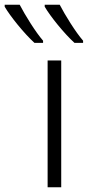

<svg xmlns="http://www.w3.org/2000/svg" viewBox="-112 -786 369 806"><path d="M75.7 -766.1V-757.8C99.1 -717.3 158.2 -644.5 200.7 -606H236.8V-615.2C205.1 -651.4 160.6 -723.6 138.7 -766.1ZM-92.3 -766.1V-757.8C-68.8 -717.3 -9.8 -644.5 32.7 -606H68.8V-615.2C37.1 -651.4 -7.3 -723.6 -29.3 -766.1ZM145 -532.2H87.9V0H145Z"/></svg>

Font: Noto Reveo Sans
Style: Regular
Weight: 300
Designer: Monotype Design Team
Foundry: Monotype Imaging Inc.
Version: Version 2.007